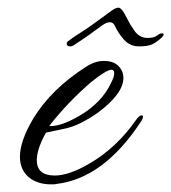

<svg xmlns="http://www.w3.org/2000/svg" viewBox="-20 -473 447 501"><path d="M112 8Q83 8 61 -6Q32 -26 32 -64Q32 -105 67 -164Q114 -241 205 -299Q228 -314 251 -314Q281 -314 294 -295Q302 -284 302 -270Q302 -228 234 -178Q214 -164 191.5 -152.5Q169 -141 143 -136L100 -127Q76 -84 76 -55Q76 -15 123 -15Q160 -15 213 -46Q284 -87 335 -160Q343 -172 350 -172Q353 -172 353 -168Q353 -163 346 -153Q249 -7 127 7Q123 8 119.5 8Q116 8 112 8ZM112 -144Q140 -144 184 -169Q246 -204 271 -259Q278 -273 278 -282Q278 -291 271 -291Q258 -291 218 -259Q189 -234 161.5 -205.5Q134 -177 109 -145Q108 -144 112 -144ZM163 -352Q154 -352 154 -359Q154 -364 160 -367Q170 -375 178 -380Q186 -385 192 -389Q205 -397 225 -411.5Q245 -426 271 -445Q282 -453 289 -453Q298 -453 311 -426Q318 -411 331 -392.5Q344 -374 365 -374Q373 -374 379.5 -375.5Q386 -377 391 -381Q397 -386 403 -386Q407 -386 407 -383Q407 -380 402 -375Q389 -363 377.5 -357.5Q366 -352 343 -352Q319 -352 303.5 -369.5Q288 -387 280 -405Q276 -415 266 -415Q258 -415 247 -407Q228 -393 212.5 -382Q197 -371 171 -354Q169 -353 167 -352.5Q165 -352 163 -352Z"/></svg>

Font: Ephesis
Style: Regular
Weight: 400
Designer: Robert E. Leuschke
Foundry: Robert E. Leuschke
Version: Version 1.010; ttfautohint (v1.8.3)